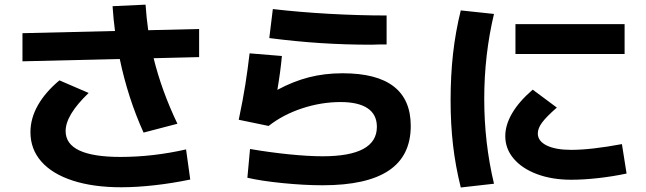

<svg xmlns="http://www.w3.org/2000/svg" viewBox="-20 -790 2852 847"><path d="M114.3 -207Q114.3 -267.6 147 -325.4Q179.7 -383.3 242.2 -435.5L371.1 -379.9Q269.5 -282.7 269.5 -211.9Q269.5 -97.7 511.7 -97.7Q654.8 -97.7 800.8 -130.9L819.3 2Q739.3 18.6 660.9 27.3Q582.5 36.1 514.6 36.1Q391.6 36.1 301.3 6.8Q210.9 -22.5 162.6 -77.1Q114.3 -131.8 114.3 -207ZM79.1 -643.6 487.3 -653.3Q480.5 -703.6 476.6 -762.7L622.1 -769.5Q626 -712.4 633.8 -656.7L858.4 -662.1V-538.1L657.7 -533.2Q693.4 -388.7 762.7 -244.1L613.3 -205.1Q544.4 -357.4 508.3 -529.8L79.1 -519.5Z M1071.3 -5.9 1083 -132.8Q1167 -118.2 1253.4 -109.4Q1339.8 -100.6 1403.3 -100.6Q1642.6 -100.6 1642.6 -230.5Q1642.6 -284.7 1601.8 -312.3Q1561 -339.8 1482.4 -339.8Q1397 -339.8 1312.7 -312Q1228.5 -284.2 1165 -234.4L1033.2 -261.7Q1051.8 -350.1 1062.3 -417Q1072.8 -483.9 1081.1 -554.7L1223.6 -543Q1217.3 -473.6 1203.6 -393.6Q1273.4 -431.2 1342.8 -449Q1412.1 -466.8 1491.2 -466.8Q1792 -466.8 1792 -234.4Q1792 -102.5 1695.1 -37.6Q1598.1 27.3 1403.3 27.3Q1322.8 27.3 1227.3 17.8Q1131.8 8.3 1071.3 -5.9ZM1652.3 -593.8Q1640.6 -592.8 1618.2 -592.8Q1503.4 -592.8 1394.5 -599.9Q1285.6 -606.9 1168 -622.1L1183.6 -750Q1302.7 -736.3 1432.6 -729Q1562.5 -721.7 1685.5 -721.7V-593.8Z M2209 -189.5Q2209 -238.8 2239.3 -290.5Q2269.5 -342.3 2330.1 -394.5L2436.5 -315.4Q2391.1 -275.9 2371.8 -250Q2352.5 -224.1 2352.5 -201.2Q2352.5 -167.5 2391.8 -148.2Q2431.2 -128.9 2500 -128.9Q2587.4 -128.9 2723.6 -154.3L2744.1 -24.4Q2681.2 -11.2 2617.9 -4.2Q2554.7 2.9 2500 2.9Q2415.5 2.9 2349.4 -21.7Q2283.2 -46.4 2246.1 -90.1Q2209 -133.8 2209 -189.5ZM2253.9 -683.6H2735.4V-551.8H2253.9ZM1967.8 -346.7Q1967.8 -456.1 1978.5 -552.7Q1989.3 -649.4 2012.7 -744.1L2159.2 -728.5Q2116.2 -547.9 2116.2 -353.5Q2116.2 -160.2 2159.2 20.5L2012.7 37.1Q1989.3 -56.6 1978.5 -149.9Q1967.8 -243.2 1967.8 -346.7Z"/></svg>

Font: Pretendard JP ExtraBold
Style: Regular
Weight: 800
Designer: Base glyphs from Inter by Rasmus Andersson; Hangeul glyphs from Noto Sans CJK(Source Han Sans) by Jang Soo-young and Kan
Foundry: Kil Hyung-jin
Version: Version 1.309